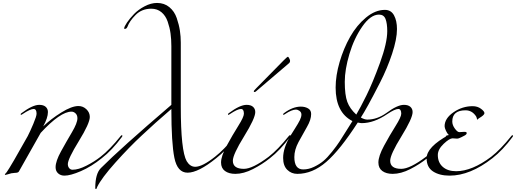

<svg xmlns="http://www.w3.org/2000/svg" viewBox="-20 -1171 3499 1302"><path d="M305 -411Q305 -372 273 -314Q325 -364 395.5 -408Q466 -452 512 -452Q543 -452 566 -430Q589 -408 589 -378Q589 -335 514.5 -214Q440 -93 440 -58Q440 -42 449 -31Q458 -20 472 -20Q512 -20 566 -47.5Q620 -75 662 -108Q724 -156 798 -248Q802 -254 806 -254Q810 -254 810 -250Q810 -248 808 -244Q740 -152 670 -98Q599 -41 528.5 -10.5Q458 20 417 20Q391 20 374 4.5Q357 -11 357 -37Q357 -78 394 -145Q431 -212 468 -274.5Q505 -337 505 -369Q505 -390 492.5 -402Q480 -414 465 -414Q389 -414 256 -270L108 -8Q105 -3 98.5 -1Q92 1 79 1.5Q66 2 57 4Q45 7 33 11Q21 15 17 15Q13 15 13 11Q13 10 14.5 8.5Q16 7 19 4Q22 1 25 -3Q38 -21 76 -86Q139 -195 168 -248Q184 -279 206 -331Q228 -383 228 -400Q228 -432 208 -432Q185 -432 134 -398Q125 -392 124 -392Q120 -392 120 -396Q120 -400 126 -404Q201 -460 246 -460Q275 -460 290 -446.5Q305 -433 305 -411Z M1142 -432Q1030 -336 941 -252Q857 -174 762.5 -68.5Q668 37 639 97Q638 100 636.5 103.5Q635 107 634 109Q633 111 631 111Q626 111 626 105Q626 7 664 -31Q794 -162 1142 -460V-858Q1142 -904 1136.5 -944Q1131 -984 1117 -1024.5Q1103 -1065 1074.5 -1088.5Q1046 -1112 1006 -1112Q942 -1112 900 -1070Q858 -1028 844 -989Q838 -975 826 -975Q822 -975 822 -978Q822 -990 841 -1018Q860 -1046 889 -1076Q918 -1106 961 -1128.5Q1004 -1151 1045 -1151Q1094 -1151 1128.5 -1122.5Q1163 -1094 1178.5 -1048.5Q1194 -1003 1200 -963Q1206 -923 1206 -882V-447Q1206 -149 1246 -78Q1269 -40 1304 -40Q1352 -40 1438 -108Q1500 -156 1574 -248Q1578 -254 1582 -254Q1586 -254 1586 -250Q1586 -248 1584 -244Q1516 -152 1446 -98Q1325 0 1252 0Q1183 0 1162.5 -101Q1142 -202 1142 -432Z M1718 -573 1904 -762Q1928 -786 1932 -786Q1936 -786 1941.5 -775Q1947 -764 1947 -759Q1947 -747 1937 -740L1726 -560Q1713 -547 1706 -547Q1701 -547 1701 -552Q1701 -556 1718 -573ZM1711 -411Q1711 -369 1635 -246Q1559 -123 1559 -81Q1559 -26 1634 -26Q1693 -26 1802 -108Q1864 -156 1938 -248Q1942 -254 1946 -254Q1950 -254 1950 -250Q1950 -248 1948 -244Q1880 -152 1810 -98Q1759 -57 1695.5 -24.5Q1632 8 1576 8Q1532 8 1505.5 -11.5Q1479 -31 1479 -69Q1479 -112 1517.5 -183Q1556 -254 1595 -316Q1634 -378 1634 -400Q1634 -432 1614 -432Q1591 -432 1540 -398Q1531 -392 1530 -392Q1526 -392 1526 -396Q1526 -400 1532 -404Q1607 -460 1652 -460Q1681 -460 1696 -446.5Q1711 -433 1711 -411Z M2396 -394Q2422 -437 2465 -524Q2508 -611 2557 -745.5Q2606 -880 2606 -960Q2606 -1012 2594.5 -1042Q2583 -1072 2550 -1072Q2493 -1072 2437 -991.5Q2381 -911 2349.5 -805Q2318 -699 2318 -616Q2318 -527 2335 -480.5Q2352 -434 2396 -394ZM2020 -448Q2048 -448 2069 -436Q2090 -424 2090 -398Q2090 -359 2061.5 -310Q2033 -261 2004.5 -208Q1976 -155 1976 -106Q1976 -22 2036 -22Q2073 -22 2109.5 -39.5Q2146 -57 2172.5 -79Q2199 -101 2232 -142.5Q2265 -184 2282 -210.5Q2299 -237 2329.5 -285.5Q2360 -334 2370 -350Q2256 -408 2256 -577Q2256 -658 2283 -750.5Q2310 -843 2354.5 -921.5Q2399 -1000 2462 -1052Q2525 -1104 2590 -1104Q2632 -1104 2652 -1067Q2672 -1030 2672 -974Q2672 -906 2639 -806.5Q2606 -707 2558 -613Q2510 -519 2478 -461Q2446 -403 2427 -374Q2452 -360 2471 -360Q2536 -360 2599 -404Q2608 -410 2609 -410Q2613 -410 2613 -406Q2613 -402 2607 -398Q2516 -336 2433 -336Q2426 -336 2406 -340Q2286 -154 2192.5 -73Q2099 8 1996 8Q1956 8 1928 -19.5Q1900 -47 1900 -100Q1900 -168 1948 -248Q1957 -263 1980 -299Q2003 -335 2013.5 -356.5Q2024 -378 2024 -394Q2024 -410 2011 -419Q1998 -428 1988 -428Q1959 -428 1914 -398Q1905 -392 1904 -392Q1900 -392 1900 -396Q1900 -400 1906 -404Q1965 -448 2020 -448Z M2778 -411Q2778 -369 2702 -246Q2626 -123 2626 -81Q2626 -26 2701 -26Q2760 -26 2869 -108Q2931 -156 3005 -248Q3009 -254 3013 -254Q3017 -254 3017 -250Q3017 -248 3015 -244Q2947 -152 2877 -98Q2826 -57 2762.5 -24.5Q2699 8 2643 8Q2599 8 2572.5 -11.5Q2546 -31 2546 -69Q2546 -112 2584.5 -183Q2623 -254 2662 -316Q2701 -378 2701 -400Q2701 -432 2681 -432Q2658 -432 2607 -398Q2598 -392 2597 -392Q2593 -392 2593 -396Q2593 -400 2599 -404Q2674 -460 2719 -460Q2748 -460 2763 -446.5Q2778 -433 2778 -411Z M3311 -108Q3373 -156 3447 -248Q3451 -254 3455 -254Q3459 -254 3459 -250Q3459 -248 3457 -244Q3389 -152 3319 -98Q3168 20 3029 20Q2960 20 2916.5 -8.5Q2873 -37 2873 -98Q2873 -174 3023 -256Q3013 -265 3004 -284.5Q2995 -304 2995 -315Q2995 -368 3055 -409.5Q3115 -451 3185 -451Q3218 -451 3241.5 -433.5Q3265 -416 3265 -404Q3265 -394 3245 -380L3225 -367Q3217 -359 3217 -359Q3216 -359 3215 -362.5Q3214 -366 3212.5 -372Q3211 -378 3209 -381Q3182 -423 3137 -423Q3047 -423 3047 -347Q3047 -323 3064.5 -299Q3082 -275 3095 -275Q3100 -275 3112 -276Q3124 -277 3129 -277Q3145 -277 3145 -269Q3145 -259 3129 -251Q3126 -250 3108.5 -240.5Q3091 -231 3079 -231Q3075 -231 3064 -232Q3053 -233 3049 -233Q3028 -233 2988.5 -195.5Q2949 -158 2949 -120Q2949 -69 2982.5 -39.5Q3016 -10 3073 -10Q3181 -10 3311 -108Z"/></svg>

Font: Miama Nueva
Style: Medium
Weight: 400
Italic angle: -28°
Version: Version 1.0